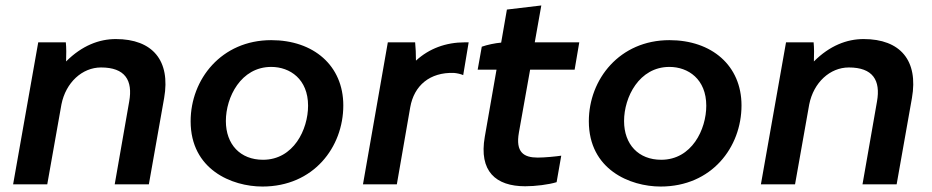

<svg xmlns="http://www.w3.org/2000/svg" viewBox="-20 -675 3413 703"><path d="M28 0H153L205 -293C221 -373 281 -428 350 -428C438 -428 467 -381 453 -303L400 0H525L581 -316C605 -453 539 -532 404 -532C343 -532 280 -508 222 -450C223 -475 223 -501 221 -520H120Z M941 8C1128 8 1237 -136 1237 -289C1237 -435 1128 -528 973 -528C791 -528 678 -385 678 -231C678 -54 829 8 941 8ZM943 -90C860 -90 807 -146 807 -232C807 -319 862 -430 973 -430C1042 -430 1108 -385 1108 -288C1108 -201 1055 -90 943 -90Z M1309 0H1433L1482 -282C1496 -362 1554 -411 1642 -408C1654 -407 1667 -404 1676 -400L1696 -520H1682C1612 -520 1551 -497 1503 -453C1503 -476 1502 -501 1500 -520H1400Z M1903 7C1940 7 1989 1 2018 -8L2035 -105C2015 -102 1974 -98 1949 -98C1898 -98 1867 -117 1880 -190L1921 -420H2084L2101 -520H1938L1962 -655L1836 -640L1815 -519C1792 -517 1764 -511 1744 -504L1729 -420H1798L1755 -174C1733 -48 1795 7 1903 7Z M2399 8C2586 8 2695 -136 2695 -289C2695 -435 2586 -528 2431 -528C2249 -528 2136 -385 2136 -231C2136 -54 2287 8 2399 8ZM2401 -90C2318 -90 2265 -146 2265 -232C2265 -319 2320 -430 2431 -430C2500 -430 2566 -385 2566 -288C2566 -201 2513 -90 2401 -90Z M2766 0H2891L2943 -293C2959 -373 3019 -428 3088 -428C3176 -428 3205 -381 3191 -303L3138 0H3263L3319 -316C3343 -453 3277 -532 3142 -532C3081 -532 3018 -508 2960 -450C2961 -475 2961 -501 2959 -520H2858Z"/></svg>

Font: Fixel Display 20240404 SemiBold
Style: Italic
Weight: 600
Italic angle: -10°
Designer: AlfaBravo + MacPaw
Foundry: Kyrylo Tkachov, Marchela Mozhyna, Serhii Makarenko, Maria Weinstein, Zakhar Kryvoshyya
Version: Version 1.211;Glyphs 3.2 (3225)